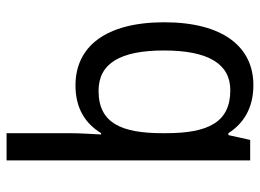

<svg xmlns="http://www.w3.org/2000/svg" viewBox="-126 -674 810 599"><g transform="rotate(-90 279.5 -375.0)"><path d="M163 -563V-760H78V0H142L157 -68H163C193 -21 241 10 313 10C433 10 509 -86 509 -268C509 -451 433 -545 312 -545C240 -545 193 -514 163 -465H159C160 -490 163 -527 163 -563ZM295 -473C381 -473 421 -405 421 -269C421 -132 380 -62 297 -62C197 -62 163 -131 163 -263V-273C163 -401 194 -473 295 -473Z"/></g></svg>

Font: Noto Sans Thai Looped SemiCondensed
Style: Regular
Weight: 400
Width: 4
Designer: Sasikarn Vongin, Ben Mitchell
Foundry: The Fontpad Ltd
Version: Version 1.001